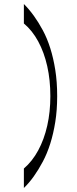

<svg xmlns="http://www.w3.org/2000/svg" viewBox="-20 -760 382 957"><path d="M99 177V80Q141 44 170.5 -10.5Q200 -65 215.5 -133.5Q231 -202 231 -281Q231 -361 215.5 -430Q200 -499 170.5 -553.5Q141 -608 99 -643V-740Q125 -714 148.5 -681.5Q172 -649 193.5 -609Q215 -569 230.5 -520Q246 -471 255.5 -411.5Q265 -352 265 -281Q265 -211 255.5 -152Q246 -93 230.5 -44Q215 5 193.5 45.5Q172 86 148.5 119Q125 152 99 177Z"/></svg>

Font: Ojuju Medium
Style: Regular
Weight: 500
Designer: Chisaokwu Joboson, Mirko Velimirovic
Foundry: Udi Foundry
Version: Version 1.000